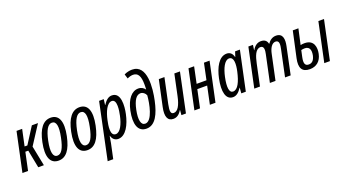

<svg xmlns="http://www.w3.org/2000/svg" viewBox="-66 -1505 4465 2474"><g transform="rotate(-20 2166.0 -268.0)"><path d="M1 0H78L130 -245H170L218 0H295L240 -275L409 -536H325L182 -312H144L192 -536H115Z M496 10C597 10 664 -72 701 -251C741 -442 698 -546 584 -546C483 -546 414 -460 378 -285C338 -95 381 10 496 10ZM502 -56C442 -56 425 -132 455 -277C484 -416 524 -480 578 -480C638 -480 655 -408 624 -260C595 -117 557 -56 502 -56Z M891 10C992 10 1059 -72 1096 -251C1136 -442 1093 -546 979 -546C878 -546 809 -460 773 -285C733 -95 776 10 891 10ZM897 -56C837 -56 820 -132 850 -277C879 -416 919 -480 973 -480C1033 -480 1050 -408 1019 -260C990 -117 952 -56 897 -56Z M1085 233H1161L1204 32C1210 4 1216 -31 1221 -65H1224C1235 -20 1268 10 1313 10C1419 10 1485 -124 1513 -257C1536 -362 1550 -546 1424 -546C1377 -546 1340 -515 1304 -459H1301L1311 -536H1247ZM1304 -59C1223 -59 1249 -197 1264 -266C1286 -370 1332 -478 1399 -478C1474 -478 1448 -327 1434 -263C1412 -159 1367 -59 1304 -59Z M1701 10C1824 10 1885 -124 1921 -292C1956 -452 1991 -769 1782 -769C1746 -769 1706 -760 1673 -743L1692 -681C1720 -695 1747 -702 1772 -702C1838 -702 1869 -650 1869 -537C1869 -517 1869 -489 1867 -467H1865C1848 -491 1819 -513 1774 -513C1685 -513 1614 -429 1583 -281C1546 -103 1583 10 1701 10ZM1707 -56C1648 -56 1631 -132 1658 -264C1684 -390 1725 -446 1781 -446C1812 -446 1842 -423 1855 -391C1847 -280 1804 -56 1707 -56Z M2069 10C2116 10 2152 -14 2184 -68H2187L2181 0H2243L2356 -536H2279L2218 -248C2193 -128 2154 -60 2099 -60C2058 -60 2050 -97 2070 -192L2143 -536H2066L1990 -181C1963 -56 1991 10 2069 10Z M2359 0H2436L2488 -245H2623L2571 0H2648L2762 -536H2685L2638 -312H2503L2550 -536H2473Z M2887 10C2935 10 2971 -22 3006 -76H3008L3002 0H3064L3178 -536H3112L3090 -468H3087C3074 -520 3043 -546 2998 -546C2891 -546 2827 -417 2798 -281C2761 -106 2789 10 2887 10ZM2912 -58C2860 -58 2847 -132 2877 -272C2900 -379 2944 -477 3007 -477C3075 -477 3070 -374 3049 -281C3020 -151 2977 -58 2912 -58Z M3180 0H3258L3320 -292C3340 -387 3369 -476 3437 -476C3489 -476 3482 -413 3472 -368L3394 0H3471L3545 -347C3558 -410 3589 -476 3644 -476C3701 -476 3688 -407 3678 -360L3602 0H3679L3758 -375C3775 -456 3772 -546 3675 -546C3627 -546 3589 -521 3559 -477H3557C3547 -524 3518 -546 3467 -546C3419 -546 3379 -518 3350 -466H3347L3357 -536H3294Z M3941 10C4031 10 4093 -42 4113 -136C4131 -217 4119 -329 3988 -329C3968 -329 3949 -327 3933 -323L3980 -536H3903L3826 -182C3798 -54 3835 10 3941 10ZM4140 0H4217L4331 -536H4254ZM3900 -172 3919 -260C3936 -264 3954 -266 3968 -266C4031 -266 4050 -218 4036 -145C4022 -82 3994 -52 3948 -52C3896 -52 3882 -89 3900 -172Z"/></g></svg>

Font: Noto Sans ExtraCondensed
Style: Italic
Weight: 400
Width: 2
Italic angle: -12°
Designer: Monotype Design Team
Foundry: Monotype Imaging Inc.
Version: Version 2.013